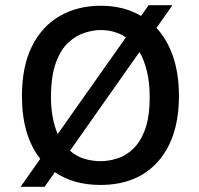

<svg xmlns="http://www.w3.org/2000/svg" viewBox="-20 -698 763 735"><path d="M59 17 134 -90Q64 -179 64 -330Q64 -445 103 -522Q142 -599 210 -637.5Q278 -676 366 -676Q454 -676 520 -637L549 -678H640L579 -591Q620 -547 642.5 -481.5Q665 -416 665 -331Q665 -171 585.5 -80.5Q506 10 364 10Q261 10 190 -39L151 17ZM175 -330Q175 -284 182 -248Q189 -212 201 -185L462 -555Q420 -583 365 -583Q337 -583 304 -572.5Q271 -562 242 -535.5Q213 -509 194.5 -459.5Q176 -410 175 -330ZM365 -81Q395 -81 428 -91Q461 -101 489.5 -128Q518 -155 535.5 -203Q553 -251 553 -327Q553 -382 542.5 -425Q532 -468 514 -499L248 -121Q273 -99 303.5 -90Q334 -81 365 -81Z"/></svg>

Font: Bricolage Grotesque 10pt Medium
Style: Regular
Weight: 500
Designer: Mathieu Triay
Foundry: Atelier Triay
Version: Version 1.000; ttfautohint (v1.8.4.7-5d5b);gftools[0.9.32]